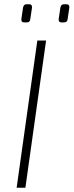

<svg xmlns="http://www.w3.org/2000/svg" viewBox="-20 -880 345 900"><path d="M104 -860H118Q131 -860 130 -844L122 -791Q121 -775 106 -775H93Q79 -775 80 -790L88 -844Q91 -860 104 -860ZM279 -860H293Q306 -860 305 -844L297 -791Q296 -775 280 -775H268Q254 -775 255 -790L263 -844Q266 -860 279 -860ZM99 0H58L155 -690H196Z"/></svg>

Font: Exo 2.0 Extra Light
Style: Italic
Weight: 250
Italic angle: -8°
Designer: Natanael Gama
Version: Version 1.001;PS 001.001;hotconv 1.0.70;makeotf.lib2.5.58329